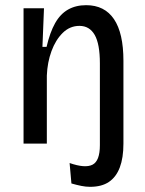

<svg xmlns="http://www.w3.org/2000/svg" viewBox="-20 -555 561 742"><path d="M328 167Q312 167 294.5 163.5Q277 160 256 154L249 75Q309 96 337.5 81.5Q366 67 366 6V-20H457V0Q457 55 443 92Q429 129 401 148Q373 167 328 167ZM71 0V-339V-523H150L144 -374H160Q173 -430 193 -465.5Q213 -501 243 -518Q273 -535 313 -535Q384 -535 420.5 -481Q457 -427 457 -320V0H366V-310Q366 -385 346 -420Q326 -455 287 -455Q250 -455 222.5 -428Q195 -401 179 -357.5Q163 -314 161 -263V0Z"/></svg>

Font: Bricolage Grotesque SemiCondensed
Style: Regular
Weight: 400
Width: 4
Designer: Mathieu Triay
Foundry: Atelier Triay
Version: Version 1.001;gftools[0.9.33.dev8+g029e19f]